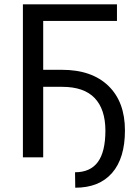

<svg xmlns="http://www.w3.org/2000/svg" viewBox="-20 -731 647 892"><path d="M523.4 -633.8H180.7V-406.7H267.6Q406.2 -406.7 483.4 -332.3Q560.5 -257.8 560.5 -125Q560.5 3.9 500.7 72.5Q440.9 141.1 329.6 141.1L328.6 69.3Q399.4 69.3 434.6 21.7Q469.7 -25.9 469.7 -125Q469.2 -224.1 419.4 -275.9Q369.6 -327.6 269 -327.6H180.7V0H86.4V-710.9H523.4Z"/></svg>

Font: SteelSelectRoboto
Style: Roboto-Regular
Weight: 400
Designer: Google
Version: Version 2.137; 2017